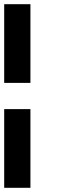

<svg xmlns="http://www.w3.org/2000/svg" viewBox="-20 -895 290 915"><path d="M125 -375V0H0V-375ZM125 -875V-500H0V-875Z"/></svg>

Font: CraftyPE
Style: Regular
Weight: 400
Designer: Erek Butcher
Foundry: Haunted Coop
Version: Version 0.018;April 4, 2024;FontCreator 15.0.0.2962 64-bit